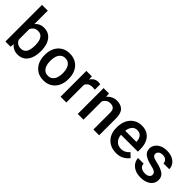

<svg xmlns="http://www.w3.org/2000/svg" viewBox="156 -1759 2779 2779"><g transform="rotate(45 1545.0 -370.0)"><path d="M523.4 -269V-258.8Q523.4 -180.7 500.2 -120.1Q477.1 -59.6 431.4 -24.9Q385.7 9.8 318.4 9.8Q270 9.8 234.1 -8.3Q198.2 -26.4 173.3 -58.6L167.5 0H61V-750H178.7V-476.1Q203.1 -505.9 237.5 -522Q272 -538.1 317.4 -538.1Q385.3 -538.1 431.2 -503.9Q477.1 -469.7 500.2 -409.2Q523.4 -348.6 523.4 -269ZM405.8 -258.8V-269Q405.8 -316.4 395 -356Q384.3 -395.5 358.6 -419.4Q333 -443.4 288.1 -443.4Q245.6 -443.4 219.2 -424.1Q192.9 -404.8 178.7 -373.5V-154.8Q192.9 -123.5 219.7 -104.2Q246.6 -85 289.1 -85Q333 -85 358.6 -108.2Q384.3 -131.3 395 -170.7Q405.8 -210 405.8 -258.8Z M600.1 -258.3V-269.5Q600.1 -346.2 629.2 -407Q658.2 -467.8 713.1 -502.9Q768.1 -538.1 845.2 -538.1Q922.9 -538.1 978 -502.9Q1033.2 -467.8 1062.3 -407Q1091.3 -346.2 1091.3 -269.5V-258.3Q1091.3 -181.6 1062.3 -121.1Q1033.2 -60.5 978.3 -25.4Q923.3 9.8 846.2 9.8Q768.6 9.8 713.6 -25.4Q658.7 -60.5 629.4 -121.1Q600.1 -181.6 600.1 -258.3ZM717.8 -269.5V-258.3Q717.8 -210.4 731.2 -170.9Q744.6 -131.3 772.9 -107.7Q801.3 -84 846.2 -84Q890.1 -84 918.2 -107.7Q946.3 -131.3 960 -170.9Q973.6 -210.4 973.6 -258.3V-269.5Q973.6 -316.4 960.2 -356.2Q946.8 -396 918.5 -420.2Q890.1 -444.3 845.2 -444.3Q800.8 -444.3 772.7 -420.2Q744.6 -396 731.2 -356.2Q717.8 -316.4 717.8 -269.5Z M1469.7 -531.7 1468.8 -422.4Q1445.3 -426.3 1420.9 -426.3Q1377 -426.3 1349.1 -408.7Q1321.3 -391.1 1308.1 -360.4V0H1190.4V-528.3H1302.7L1306.2 -465.8Q1325.7 -499.5 1356.2 -518.8Q1386.7 -538.1 1427.7 -538.1Q1438.5 -538.1 1450.9 -536.1Q1463.4 -534.2 1469.7 -531.7Z M1767.6 -443.4Q1730.5 -443.4 1703.1 -424.8Q1675.8 -406.2 1660.2 -375.5V0H1542.5V-528.3H1653.3L1657.2 -464.8Q1685.1 -499.5 1724.4 -518.8Q1763.7 -538.1 1812 -538.1Q1888.7 -538.1 1934.3 -493.7Q1980 -449.2 1980 -341.3V0H1861.8V-341.8Q1861.8 -398.4 1837.6 -420.9Q1813.5 -443.4 1767.6 -443.4Z M2333 9.8Q2254.9 9.8 2197.8 -23.9Q2140.6 -57.6 2109.9 -115.5Q2079.1 -173.3 2079.1 -246.1V-265.6Q2079.1 -348.6 2110.4 -409.9Q2141.6 -471.2 2196 -504.6Q2250.5 -538.1 2318.8 -538.1Q2394.5 -538.1 2444.6 -505.1Q2494.6 -472.2 2519.5 -413.8Q2544.4 -355.5 2544.4 -279.3V-229H2197.8Q2202.6 -166 2239.7 -124.8Q2276.9 -83.5 2339.8 -83.5Q2382.3 -83.5 2415.5 -100.6Q2448.7 -117.7 2473.1 -148.9L2535.2 -88.9Q2509.8 -51.3 2460 -20.8Q2410.2 9.8 2333 9.8ZM2318.4 -444.3Q2268.6 -444.3 2238.5 -409.4Q2208.5 -374.5 2200.2 -313.5H2428.2V-322.8Q2427.2 -354.5 2416 -382.3Q2404.8 -410.2 2381.1 -427.2Q2357.4 -444.3 2318.4 -444.3Z M2932.1 -143.1Q2932.1 -160.6 2923.3 -174.8Q2914.6 -189 2889.9 -200.9Q2865.2 -212.9 2817.4 -222.7Q2732.9 -240.7 2680.7 -276.6Q2628.4 -312.5 2628.4 -378.9Q2628.4 -421.9 2653.1 -458Q2677.7 -494.1 2723.4 -516.1Q2769 -538.1 2832 -538.1Q2898.4 -538.1 2945.8 -515.9Q2993.2 -493.7 3018.8 -455.8Q3044.4 -418 3044.4 -370.6H2926.8Q2926.8 -402.3 2903.1 -426.8Q2879.4 -451.2 2832 -451.2Q2787.1 -451.2 2765.1 -430.9Q2743.2 -410.6 2743.2 -383.8Q2743.2 -357.4 2765.6 -341.3Q2788.1 -325.2 2852.5 -311Q2943.4 -291.5 2995.4 -256.1Q3047.4 -220.7 3047.4 -149.4Q3047.4 -103 3021 -66.9Q2994.6 -30.8 2946.5 -10.5Q2898.4 9.8 2833.5 9.8Q2761.2 9.8 2711.7 -16.1Q2662.1 -42 2636.5 -82.3Q2610.8 -122.6 2610.8 -165.5H2724.6Q2726.6 -132.8 2742.9 -113.5Q2759.3 -94.2 2783.9 -85.7Q2808.6 -77.1 2835 -77.1Q2882.3 -77.1 2907.2 -95.9Q2932.1 -114.7 2932.1 -143.1Z"/></g></svg>

Font: Vazirmatn RD UI FD Medium
Style: Regular
Weight: 500
Designer: Saber Rastikerdar
Foundry: Saber Rastikerdar
Version: Version 33.003